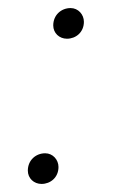

<svg xmlns="http://www.w3.org/2000/svg" viewBox="-20 -448 298 476"><path d="M83 8C105 8 125 -8 125 -34C125 -52 111 -68 92 -68C69 -68 49 -51 49 -25C49 -6 64 8 83 8ZM146 -352C168 -352 188 -368 188 -394C188 -412 174 -428 155 -428C132 -428 112 -411 112 -385C112 -366 127 -352 146 -352Z"/></svg>

Font: Source Serif 4 Display Light
Style: Italic
Weight: 300
Italic angle: -12°
Designer: Frank Grießhammer
Foundry: Adobe Systems Incorporated
Version: Version 4.004;hotconv 1.0.117;makeotfexe 2.5.65602